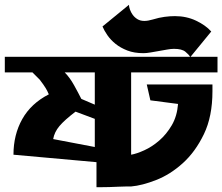

<svg xmlns="http://www.w3.org/2000/svg" viewBox="-25 -793 924 798"><path d="M-5 -557H765Q760 -566 745.5 -578Q731 -590 698 -590Q686 -590 669.5 -587Q653 -584 635.5 -581Q618 -578 601 -575Q584 -572 571 -572Q533 -572 504.5 -583Q476 -594 455.5 -610.5Q435 -627 421.5 -646.5Q408 -666 401 -683L511 -773Q511 -765 515 -753.5Q519 -742 526.5 -731.5Q534 -721 546 -713.5Q558 -706 575 -706Q590 -706 610 -712Q636 -720 659 -723Q682 -726 702 -726Q750 -726 790 -707Q830 -688 853 -662L767 -557H879V-492H520V-150Q543 -154 575 -168.5Q607 -183 637 -209Q667 -235 689 -272.5Q711 -310 715 -361L600 -376L585 -442H858V-414Q858 -309 822.5 -235.5Q787 -162 735 -115Q683 -68 624.5 -45Q566 -22 520 -18Q515 -18 500.5 -18Q486 -18 467.5 -17Q449 -16 429.5 -15.5Q410 -15 396 -15H376V-119L31 -150Q31 -233 67.5 -298Q104 -363 178 -401L175 -407Q173 -413 165 -426.5Q157 -440 140 -462L110 -492H-5ZM196 -215 369 -182V-299L289 -329Q243 -294 222 -269Q201 -244 196 -215ZM244 -492Q265 -471 283 -438.5Q301 -406 313 -382L369 -358V-492Z"/></svg>

Font: Shorif Bongobondhu ANSI V1
Style: Regular
Weight: 400
Designer: Shorif Uddin Shishir, Shorif art & Design, e-mail : shorifart@gmail.com, facebook : Shorif2001
Foundry: Lipighor Font Foundry
Version: Designed by Shorif Uddin Shishir | Developed by Niladri Shek